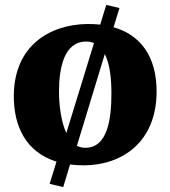

<svg xmlns="http://www.w3.org/2000/svg" viewBox="-20 -660 692 780"><path d="M181.6 86.9 236.8 100.1 264.6 8.3C282.2 10.3 301.3 11.7 321.3 11.7C476.1 11.2 616.2 -83 616.2 -288.6C616.2 -429.2 551.8 -518.1 441.4 -549.3L465.3 -627.4L411.6 -640.1L387.2 -560.1C370.6 -562 353 -562.5 335 -562.5C181.2 -560.5 38.6 -474.1 36.1 -273.9C34.7 -148.9 84.5 -42 209.5 -3.4ZM249.5 -119.6C226.6 -168.9 219.7 -238.8 219.7 -287.6C219.7 -383.3 239.7 -491.2 330.6 -491.2C342.3 -491.2 352.5 -488.8 361.8 -484.9ZM292.5 -67.9 405.8 -440.4C427.7 -397.5 432.6 -334.5 432.6 -280.3C432.6 -177.2 417.5 -59.6 326.7 -59.6C314 -59.6 302.7 -62.5 292.5 -67.9Z"/></svg>

Font: Merriweather
Style: Heavy
Weight: 900
Designer: Eben Sorkin ( eben@eyebytes.com )
Foundry: Sorkin Type Co.
Version: Version 1.003